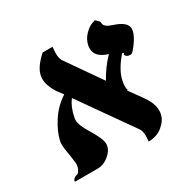

<svg xmlns="http://www.w3.org/2000/svg" viewBox="-133 -693 828 832"><g transform="rotate(-30 281.5 -277.0)"><path d="M562 -440.9Q557.1 -418 534.7 -387Q512.2 -356 503.9 -356Q481 -356 476.1 -372.1H477.1Q485.8 -378.9 473.1 -379.9Q423.3 -321.8 415 -274.9Q412.1 -261.7 412.1 -249.8Q412.1 -237.8 415 -230H411.1Q428.2 -207 461.9 -159.2Q488.8 -120.1 488.8 -85Q488.8 -73.7 486.8 -67.9Q481.9 -40 452.9 -15.6Q423.8 8.8 381.8 8.8Q383.8 -9.3 383.8 -17.1Q383.8 -42 375 -55.2Q341.8 -102.1 281.5 -188Q221.2 -273.9 188 -320.8Q165 -291 155.8 -245.1Q153.8 -235.4 153.8 -229Q153.8 -204.1 182.1 -158.2Q218.3 -100.1 217.8 -74.2Q217.8 -68.4 216.8 -64.9Q211.9 -40 186 -20Q160.2 0 133.8 0H18.1V-2.9Q18.1 -8.8 25.1 -14.9Q32.2 -21 41 -22Q45.9 -22.9 52 -31.5Q58.1 -40 60.1 -50Q62 -60.1 62 -64Q62 -69.8 57.1 -105Q49.3 -147 48.8 -168Q48.8 -175.8 50.8 -186Q59.6 -227.1 89.8 -273.9Q120.1 -320.8 167 -351.1Q163.1 -356 155.5 -366.5Q147.9 -377 144 -381.8Q118.2 -422.9 118.2 -456.1Q118.2 -462.9 120.1 -473.1Q127 -510.3 176.8 -555.2H226.1Q224.1 -533.2 224.1 -523.9Q224.1 -500 231.9 -485.8Q252.9 -455.1 294.4 -396Q335.9 -336.9 353 -312Q381.8 -363.8 421.9 -405.8Q361.8 -423.8 361.8 -467.8Q361.8 -476.6 362.8 -481Q368.7 -510.7 388.9 -531.2Q409.2 -551.8 425.8 -557.6L442.9 -563Q460.9 -546.9 460.9 -542V-538.1Q460.9 -519 497.1 -506.8Q563 -486.8 563 -452.1Q563 -450.2 562.5 -446.5Q562 -442.9 562 -440.9Z"/></g></svg>

Font: Linux Libertine O
Style: Semibold Italic
Weight: 600
Italic angle: -11.5°
Designer: Philipp H. Poll
Foundry: Philipp H. Poll
Version: Version 5.1.2